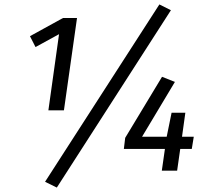

<svg xmlns="http://www.w3.org/2000/svg" viewBox="-20 -769 952 865"><path d="M268 -272H198L246 -615L140 -557L115 -606L264 -688H327ZM750 -723 236 76 183 50 698 -749ZM844 -98H792L778 0H709L723 -98H538L544 -148L710 -423L768 -400L620 -153H731L753 -261H815L800 -153H853Z"/></svg>

Font: Fira Sans Book
Style: Italic
Weight: 350
Italic angle: -8°
Designer: bBox Type GmbH & Carrois Corporate GbR & Edenspiekermann AG
Foundry: bBox Type GmbH & Carrois Corporate GbR & Edenspiekermann AG
Version: Version 4.301